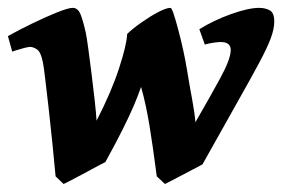

<svg xmlns="http://www.w3.org/2000/svg" viewBox="-28 -440 703 478"><path d="M654.8 -386.2Q654.8 -368.2 646.2 -345Q637.7 -321.8 617.4 -283.9Q597.2 -246.1 562.7 -185.1Q528.3 -124 476.1 -30.8Q472.2 -28.8 459 -21.7Q445.8 -14.6 429.7 -6.3Q413.6 2 400.4 9Q387.2 16.1 382.8 18.1L362.3 -1Q352.5 -76.7 343.8 -129.4Q335 -182.1 323.2 -223.6Q315.4 -201.2 304.7 -176Q293.9 -150.9 277.3 -117.7Q260.7 -84.5 234.4 -36.6Q230.5 -34.7 215.8 -26.9Q201.2 -19 183.1 -9.3Q165 0.5 149.9 8.3Q134.8 16.1 130.4 18.1L110.4 -1Q106.9 -39.1 102.3 -84.7Q97.7 -130.4 92.8 -173.1Q87.9 -215.8 84.2 -246.6Q80.6 -277.3 78.6 -285.6Q73.7 -310.1 64.5 -316.7Q55.2 -323.2 46.9 -323.2Q42 -323.2 31.2 -320.3Q20.5 -317.4 11.5 -314.5Q2.4 -311.5 2.4 -311.5L-8.3 -350.1Q17.6 -364.7 51.3 -381.1Q85 -397.5 113.5 -408.9Q142.1 -420.4 152.8 -420.4Q165.5 -420.4 171.9 -405.8Q178.2 -391.1 185.5 -358.9Q188 -347.2 191.9 -318.1Q195.8 -289.1 200.2 -254.2Q204.6 -219.2 208 -188Q211.4 -156.7 212.4 -139.6Q248.5 -209.5 268.1 -269Q287.6 -328.6 288.6 -355.5Q302.7 -369.1 324 -384Q345.2 -398.9 365.5 -409.7Q385.7 -420.4 396.5 -420.4Q399.4 -420.4 404.5 -404.8Q409.7 -389.2 416 -365.2Q422.4 -341.3 428 -315.7Q433.6 -290 437 -269.5Q443.8 -227.5 450.2 -193.6Q456.5 -159.7 458.5 -135.7Q493.2 -195.8 519.8 -244.4Q546.4 -293 546.4 -315.4Q546.4 -335.4 521.5 -335.4Q515.1 -335.4 503.4 -333.7Q491.7 -332 481.9 -329.1L468.3 -367.2Q503.4 -389.2 546.9 -404.8Q590.3 -420.4 617.2 -420.4Q632.3 -420.4 643.6 -414.3Q654.8 -408.2 654.8 -386.2Z"/></svg>

Font: Dai Banna SIL
Style: Bold Italic
Weight: 700
Italic angle: -11°
Designer: Victor Gaultney
Foundry: SIL International
Version: Version 4.000